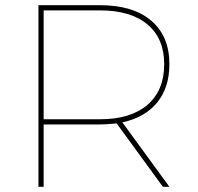

<svg xmlns="http://www.w3.org/2000/svg" viewBox="-20 -719 762 739"><path d="M451 -248 632 0H607L429 -244Q389 -240 365 -240H148V0H128V-699H365Q492 -699 562 -639.5Q632 -580 632 -472Q632 -382 585 -324.5Q538 -267 451 -248ZM365 -260Q483 -260 547.5 -315.5Q612 -371 612 -472Q612 -571 547.5 -625Q483 -679 365 -679H148V-260Z"/></svg>

Font: Montserrat-Arabic Thin
Style: Regular
Weight: 250
Designer: Mohamed Gaber
Foundry: Kief Type Foundry
Version: Version 5.008